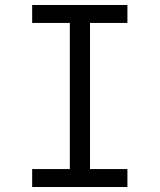

<svg xmlns="http://www.w3.org/2000/svg" viewBox="-20 -750 640 770"><path d="M491 0V-72H341V-658H491V-730H109V-658H260V-72H109V0Z"/></svg>

Font: Tekne LDO Light
Style: Regular
Weight: 300
Monospace: yes
Designer: Alessio Laiso, Mario Rullo, Paolo Rosset
Foundry: Alessio Laiso
Version: Version 1.000;hotconv 1.0.109;makeotfexe 2.5.65596